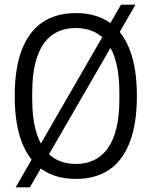

<svg xmlns="http://www.w3.org/2000/svg" viewBox="-20 -754 649 822"><path d="M305 12Q221 12 162.5 -27Q104 -66 73.5 -145Q43 -224 43 -343Q43 -462 73.5 -541Q104 -620 162.5 -659Q221 -698 305 -698Q389 -698 447 -659Q505 -620 535.5 -541Q566 -462 566 -343Q566 -224 535.5 -145Q505 -66 447 -27Q389 12 305 12ZM305 -52Q348 -52 382.5 -68.5Q417 -85 441 -118.5Q465 -152 478 -204Q491 -256 491 -327V-359Q491 -431 478 -483Q465 -535 441 -568.5Q417 -602 382.5 -618Q348 -634 305 -634Q261 -634 226.5 -618Q192 -602 168 -568.5Q144 -535 131 -483Q118 -431 118 -359V-327Q118 -256 131 -204Q144 -152 168 -118.5Q192 -85 226.5 -68.5Q261 -52 305 -52ZM47 48 498 -734H560L108 48Z"/></svg>

Font: Archivo Condensed Light
Style: Regular
Weight: 300
Width: 3
Designer: Hector Gatti
Foundry: Omnibus-Type
Version: Version 2.001